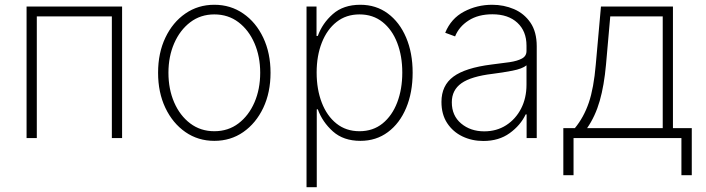

<svg xmlns="http://www.w3.org/2000/svg" viewBox="-20 -573 2931 797"><path d="M486.8 -545.9V0H444.3V-504.9H132.8V0H90.3V-545.9Z M869.6 11.7Q802.2 11.7 749.5 -24.9Q696.8 -61.5 666.5 -125.2Q636.2 -189 636.2 -271Q636.2 -353 666.5 -416.7Q696.8 -480.5 749.5 -516.8Q802.2 -553.2 869.6 -553.2Q937 -553.2 989.7 -516.8Q1042.5 -480.5 1072.8 -416.5Q1103 -352.5 1103 -271Q1103 -189 1072.8 -125.2Q1042.5 -61.5 990 -24.9Q937.5 11.7 869.6 11.7ZM869.6 -28.3Q927.2 -28.3 970 -60.8Q1012.7 -93.3 1036.4 -148.2Q1060.1 -203.1 1060.1 -271Q1060.1 -338.4 1036.4 -393.3Q1012.7 -448.2 970 -480.7Q927.2 -513.2 869.6 -513.2Q812.5 -513.2 769.8 -480.7Q727.1 -448.2 703.1 -393.3Q679.2 -338.4 679.2 -271Q679.2 -203.1 702.9 -148.2Q726.6 -93.3 769.5 -60.8Q812.5 -28.3 869.6 -28.3Z M1252.4 204.1V-545.9H1293.9V-423.8H1299.3Q1317.9 -476.1 1361.6 -514.6Q1405.3 -553.2 1475.6 -553.2Q1541 -553.2 1589.8 -517.1Q1638.7 -481 1665.8 -417.2Q1692.9 -353.5 1692.9 -271.5Q1692.9 -189 1666 -125Q1639.2 -61 1590.3 -24.7Q1541.5 11.7 1476.1 11.7Q1405.8 11.7 1362.1 -27.3Q1318.4 -66.4 1299.3 -119.1H1294.9V204.1ZM1472.2 -28.3Q1528.3 -28.3 1568.1 -60.5Q1607.9 -92.8 1628.9 -147.9Q1649.9 -203.1 1649.9 -272Q1649.9 -340.3 1628.9 -395Q1607.9 -449.7 1568.1 -481.4Q1528.3 -513.2 1472.2 -513.2Q1417 -513.2 1377.2 -481.9Q1337.4 -450.7 1315.9 -396Q1294.4 -341.3 1294.4 -272Q1294.4 -202.1 1315.7 -147Q1336.9 -91.8 1376.7 -60.1Q1416.5 -28.3 1472.2 -28.3Z M1986.3 12.2Q1939 12.2 1899.4 -6.8Q1859.9 -25.9 1836.2 -62Q1812.5 -98.1 1812.5 -149.9Q1812.5 -218.3 1862.1 -254.9Q1911.6 -291.5 2020.5 -305.2Q2062.5 -310.1 2095.2 -314.9Q2127.9 -319.8 2146.7 -330.1Q2165.5 -340.3 2165.5 -361.3V-383.8Q2165.5 -443.4 2127.7 -478.5Q2089.8 -513.7 2023.9 -513.7Q1965.3 -513.7 1925.3 -488Q1885.3 -462.4 1869.1 -421.9L1828.1 -437Q1852.1 -496.1 1906 -524.7Q1960 -553.2 2022.9 -553.2Q2071.3 -553.2 2113.5 -535.2Q2155.8 -517.1 2181.9 -479Q2208 -440.9 2208 -380.9V0H2166V-98.1H2162.1Q2140.6 -52.7 2095.7 -20.3Q2050.8 12.2 1986.3 12.2ZM1990.2 -27.8Q2041.5 -27.8 2081.1 -53.2Q2120.6 -78.6 2143.1 -122.3Q2165.5 -166 2165.5 -221.2V-301.8Q2148.4 -287.6 2106.9 -279.5Q2065.4 -271.5 2025.4 -266.6Q1935.5 -255.9 1895.5 -227.5Q1855.5 -199.2 1855.5 -148.4Q1855.5 -92.8 1894.3 -60.3Q1933.1 -27.8 1990.2 -27.8Z M2318.4 154.3V-41H2366.2Q2403.3 -85.9 2424.1 -146.7Q2444.8 -207.5 2453.1 -305.2L2474.6 -545.9H2773.4V-41H2851.6V154.3H2808.6V0H2360.8V154.3ZM2417 -41H2731V-504.9H2513.2L2495.6 -305.2Q2487.8 -218.3 2469.5 -154.3Q2451.2 -90.3 2417 -41Z"/></svg>

Font: Inter Extra Light
Style: Regular
Weight: 200
Designer: Rasmus Andersson
Foundry: rsms
Version: Version 4.000;git-3c8e0fc